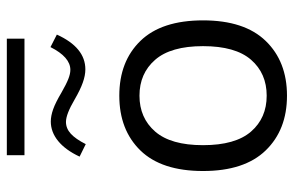

<svg xmlns="http://www.w3.org/2000/svg" viewBox="-176 -720 901 590"><g transform="rotate(-90 275.0 -425.5)"><path d="M450.7 -855.5H92.5V-801.3H450.7ZM88.2 -631.9 126.6 -613Q142.3 -644.1 158.6 -659Q174.9 -673.8 194.9 -673.8Q218.5 -673.8 263.9 -647.1Q293.5 -629.9 315.6 -622.1Q337.6 -614.2 356.4 -614.2Q423.5 -614.2 463.2 -701.8L424.8 -721.4Q394 -660.3 354.8 -660.3Q342.6 -660.3 326.7 -666.6Q310.9 -672.8 284.9 -687.7Q254.4 -705.8 233.9 -713.1Q213.3 -720.4 196 -720.4Q164 -720.4 136.2 -697.9Q108.5 -675.3 88.2 -631.9ZM275.5 -447.9Q343.8 -447.9 385.7 -399.8Q427.7 -351.7 427.7 -252.6Q427.7 -153.2 385.9 -105.1Q344.1 -57 275.5 -57Q206.9 -57 165.2 -105.1Q123.4 -153.2 123.4 -252.6Q123.4 -351.7 165.3 -399.8Q207.2 -447.9 275.5 -447.9ZM275.5 -509.9Q170.3 -509.9 107.1 -445Q44 -380.1 44 -252.6Q44 -125.3 107.3 -60Q170.6 5.4 275.5 5.4Q380.5 5.4 443.7 -60Q506.9 -125.3 506.9 -252.6Q506.9 -380.1 443.8 -445Q380.8 -509.9 275.5 -509.9Z"/></g></svg>

Font: Estedad-FD VF
Style: Regular
Weight: 100
Designer: Amin Abedi
Version: Version 7.3